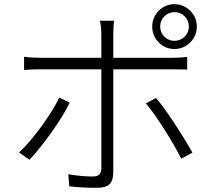

<svg xmlns="http://www.w3.org/2000/svg" viewBox="-20 -861 1040 917"><path d="M813 -666Q842 -666 862 -686Q882 -706 882 -734Q882 -763 862 -783Q842 -803 813 -803Q785 -803 765 -783Q745 -763 745 -734Q745 -706 765 -686Q785 -666 813 -666ZM813 -841Q857 -841 888.5 -809.5Q920 -778 920 -734Q920 -690 888.5 -658.5Q857 -627 813 -627Q769 -627 738 -658.5Q707 -690 707 -734Q707 -778 738 -809.5Q769 -841 813 -841ZM521 -698V-521V-37Q521 1 503 18.5Q485 36 444 36Q374 36 311 29L306 -29Q368 -18 424 -18Q444 -18 454 -27.5Q464 -37 464 -57Q464 -289 464 -521V-698Q464 -715 462 -733.5Q460 -752 457 -762H525Q523 -749 522 -731.5Q521 -714 521 -698ZM174 -585H800Q842 -585 874 -589V-529Q849 -530 801 -530H175Q134 -530 95 -527V-590Q129 -585 174 -585ZM121 -98 71 -133Q119 -177 176.5 -255.5Q234 -334 263 -395L313 -371Q284 -310 226 -229Q168 -148 121 -98ZM899 -132 846 -103Q815 -164 765 -243Q715 -322 677 -367L725 -393Q763 -349 814 -271Q865 -193 899 -132Z"/></svg>

Font: 寒蝉端黑体 Light
Style: Regular
Weight: 300
Designer: ChillDuanSans {Warren2060}; 
Source Han Sans {Ryoko NISHIZUKA 西塚涼子 (kana, bopomofo & ideographs); Paul D. Hunt (Latin, G
Foundry: ChillType&Adobe
Version: Version 1.300;Glyphs 3.3 (3306)